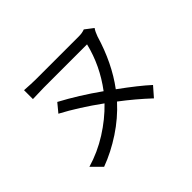

<svg xmlns="http://www.w3.org/2000/svg" viewBox="-148 -979 1296 1296"><g transform="rotate(-45 500.0 -330.5)"><path d="M825.2 -111.3 765.6 -43Q673.8 -128.9 574.2 -204.1Q499 -121.1 401.4 -56.6Q303.7 7.8 201.2 45.9L130.9 -24.4Q238.3 -55.7 335 -116.7Q431.6 -177.7 505.9 -254.9Q363.3 -358.4 236.3 -425.8L287.1 -487.3Q420.9 -416 559.6 -317.4Q664.1 -456.1 704.1 -620.1H292Q269.5 -620.1 184.6 -617.2V-702.1Q255.9 -697.3 292 -697.3H704.1Q735.4 -697.3 759.8 -707L818.4 -662.1Q803.7 -641.6 792 -608.4Q733.4 -411.1 627 -268.6Q754.9 -175.8 825.2 -111.3Z"/></g></svg>

Font: GenEi Gothic M Regular
Style: Regular
Weight: 400
Designer: o_tamon (Modified); [Source Han Sans]
Ryoko NISHIZUKA  (kana & ideographs); Paul D. Hunt (Latin, Greek & Cyrillic); Wenl
Version: Version 1.1a;Original Version 1.004